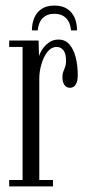

<svg xmlns="http://www.w3.org/2000/svg" viewBox="-20 -669 315 689"><path d="M13 0V-23H61V-500.5H13V-523.5H118.5L120 -467.5Q121 -473.5 129.2 -487.8Q137.5 -502 152.8 -514.5Q168 -527 190 -527Q214 -527 229 -509.8Q244 -492.5 251.5 -463.8Q259 -435 259 -399.5Q259 -377.5 251.8 -365.8Q244.5 -354 231 -354Q218 -354 211 -364.5Q204 -375 204 -393Q204 -404 207.2 -412Q210.5 -420 213.8 -428.8Q217 -437.5 217 -450.5Q217 -477 207.5 -488.8Q198 -500.5 184 -500.5Q164 -500.5 150 -482.5Q136 -464.5 128.5 -438.2Q121 -412 121 -386.5V-23H170V0ZM175 -649Q203.5 -649 221.5 -637Q239.5 -625 248 -604.8Q256.5 -584.5 256.5 -560H235Q232.5 -588.5 217 -604Q201.5 -619.5 175 -619.5Q149 -619.5 133.5 -604.2Q118 -589 115.5 -560H94.5Q94.5 -584.5 103 -604.8Q111.5 -625 129.2 -637Q147 -649 175 -649Z"/></svg>

Font: Imbue 48pt Light
Style: Regular
Weight: 300
Designer: Tyler Finck
Foundry: Etcetera Type Company
Version: Version 1.102